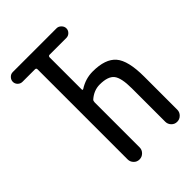

<svg xmlns="http://www.w3.org/2000/svg" viewBox="-213 -828 926 926"><g transform="rotate(-45 250.0 -365.0)"><path d="M47.9 -664.1Q34.2 -664.1 24.4 -673.8Q14.6 -683.6 14.6 -696.8Q14.6 -710 24.4 -720.2Q34.2 -730.5 47.9 -730.5H346.7Q359.4 -730.5 369.6 -720.2Q379.9 -710 379.9 -696.8Q379.9 -683.6 370.1 -673.8Q360.4 -664.1 346.7 -664.1H232.4Q224.6 -664.1 223.6 -655.3V-436.5Q223.6 -428.7 230.5 -432.6Q273.4 -460 322.3 -460Q408.2 -460 444.3 -418Q480.5 -376 480.5 -266.6V-41Q480.5 -24.4 468.3 -12.2Q456.1 0 439 0Q421.9 0 410.2 -12.2Q398.4 -24.4 398.4 -41V-268.6Q398.4 -340.8 377.9 -366.2Q357.4 -391.6 301.8 -391.6Q261.7 -391.6 228.5 -362.3Q223.6 -357.4 223.6 -347.7V-41Q223.6 -24.4 211.4 -12.2Q199.2 0 182.1 0Q165 0 153.3 -12.2Q141.6 -24.4 141.6 -41V-655.3Q141.6 -664.1 132.8 -664.1Z"/></g></svg>

Font: Rounded Mgen+ 1mn regular
Style: Regular
Weight: 400
Designer: [Source Han Sans]
Ryoko NISHIZUKA  (kana & ideographs); Paul D. Hunt (Latin, Greek & Cyrillic); Wenlong ZHANG  (bopomofo
Version: Version 1.059.20150602